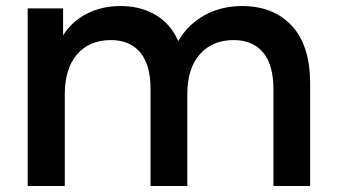

<svg xmlns="http://www.w3.org/2000/svg" viewBox="-20 -619 1122 639"><path d="M1012.2 -341.1V0H890V-322.2Q890 -403.3 855.6 -444.4Q821.1 -485.6 757.8 -485.6Q686.7 -485.6 645 -438.3Q603.3 -391.1 603.3 -304.4V0H481.1V-322.2Q481.1 -403.3 446.7 -444.4Q412.2 -485.6 348.9 -485.6Q277.8 -485.6 236.7 -438.3Q195.6 -391.1 195.6 -304.4V0H72.2V-591.1H190V-501.1Q218.9 -547.8 268.9 -573.3Q318.9 -598.9 381.1 -598.9Q447.8 -598.9 497.8 -569.4Q547.8 -540 573.3 -482.2Q604.4 -536.7 660 -567.8Q715.6 -598.9 785.6 -598.9Q890 -598.9 951.1 -533.3Q1012.2 -467.8 1012.2 -341.1Z"/></svg>

Font: Paperlogy 6 SemiBold
Style: Regular
Weight: 600
Designer: redesigned by Lee Juim, glyphs from Gmarket Sans & Montserrat
Foundry: PT&
Version: Version 1.001